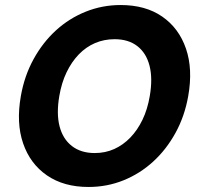

<svg xmlns="http://www.w3.org/2000/svg" viewBox="-20 -732 802 764"><path d="M332 12Q234 12 167 -34Q100 -80 72 -161.5Q44 -243 63 -350Q77 -430 113.5 -496.5Q150 -563 202.5 -611Q255 -659 321 -685.5Q387 -712 460 -712Q559 -712 625.5 -666Q692 -620 720 -538.5Q748 -457 729 -350Q715 -270 678.5 -203.5Q642 -137 589.5 -89Q537 -41 471.5 -14.5Q406 12 332 12ZM357 -123Q399 -123 434.5 -139Q470 -155 498.5 -184.5Q527 -214 547 -255.5Q567 -297 576 -350Q588 -420 575 -470.5Q562 -521 526.5 -548.5Q491 -576 436 -576Q394 -576 358 -560.5Q322 -545 293.5 -515.5Q265 -486 245 -444.5Q225 -403 216 -350Q204 -280 217 -229.5Q230 -179 266 -151Q302 -123 357 -123Z"/></svg>

Font: DM Sans 9pt Black
Style: Italic
Weight: 900
Italic angle: -10°
Version: Version 4.004;gftools[0.9.30]